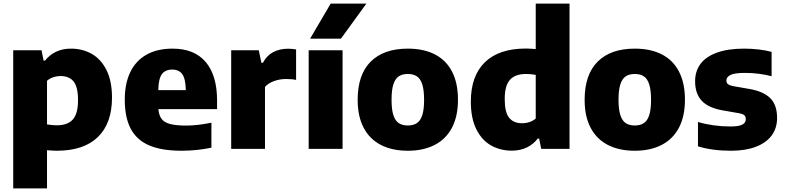

<svg xmlns="http://www.w3.org/2000/svg" viewBox="-20 -828 4364 1068"><path d="M53.5 -548.5H211L222.5 -491H230.5Q254.5 -522 291 -539.8Q327.5 -557.5 374.5 -557.5Q438.5 -557.5 490 -528.5Q541.5 -499.5 572.2 -438.5Q603 -377.5 603 -285Q603 -142 524.5 -65.8Q446 10.5 296 10.5Q274.5 10.5 241.5 7.5V220H53.5ZM414 -270.5Q414 -345 389.2 -375Q364.5 -405 317.5 -405Q296 -405 275.8 -398.2Q255.5 -391.5 241.5 -378.5V-136Q271.5 -131 295.5 -131Q356.5 -131 385.2 -163.5Q414 -196 414 -270.5Z M1187.5 -221H861Q864 -186.5 878.8 -166.8Q893.5 -147 926.2 -138.2Q959 -129.5 1017 -129.5Q1077 -129.5 1156 -145.5V-6.5Q1073.5 10.5 990 10.5Q879.5 10.5 810 -19.2Q740.5 -49 707.2 -111.8Q674 -174.5 674 -274.5Q674 -363.5 704.8 -427Q735.5 -490.5 795 -524Q854.5 -557.5 940 -557.5Q1061.5 -557.5 1124.5 -482.8Q1187.5 -408 1187.5 -268.5ZM860.5 -326.5H1013.5Q1012.5 -389 994.2 -415Q976 -441 938 -441Q899 -441 880.2 -415Q861.5 -389 860.5 -326.5Z M1266 -548.5H1419.5L1434 -478.5H1442.5Q1463 -518.5 1499 -537.8Q1535 -557 1582.5 -557Q1603 -557 1627 -553V-383.5Q1605 -388.5 1570.5 -388.5Q1536 -388.5 1503.8 -376.8Q1471.5 -365 1454 -344.5V0H1266Z M1697 0V-548.5H1885.5V0ZM1705 -613 1819.5 -808H2018L1876.5 -613Z M1969.5 -272.5Q1969.5 -413 2042 -485.2Q2114.5 -557.5 2248.5 -557.5Q2337 -557.5 2399.5 -525.2Q2462 -493 2494.8 -429.2Q2527.5 -365.5 2527.5 -273.5Q2527.5 -181 2494 -117.5Q2460.5 -54 2397.8 -21.8Q2335 10.5 2248.5 10.5Q2162 10.5 2099.2 -21.5Q2036.5 -53.5 2003 -117Q1969.5 -180.5 1969.5 -272.5ZM2339 -272.5Q2339 -327 2328.8 -358.8Q2318.5 -390.5 2298.8 -403.5Q2279 -416.5 2248.5 -416.5Q2218 -416.5 2198.2 -403.5Q2178.5 -390.5 2168.2 -359Q2158 -327.5 2158 -273.5Q2158 -219 2168.2 -187.5Q2178.5 -156 2198.2 -143Q2218 -130 2248.5 -130Q2279 -130 2298.8 -143Q2318.5 -156 2328.8 -187.2Q2339 -218.5 2339 -272.5Z M2599 -263Q2599 -405.5 2677.2 -481.8Q2755.5 -558 2905.5 -558Q2928 -558 2960 -555V-808H3148V0H2990.5L2979 -57H2971Q2947 -25.5 2910.5 -7.8Q2874 10 2827 10Q2763 10 2711.5 -19Q2660 -48 2629.5 -109.2Q2599 -170.5 2599 -263ZM2960 -169V-411.5Q2935 -416.5 2906 -416.5Q2845.5 -416.5 2816.5 -384Q2787.5 -351.5 2787.5 -277Q2787.5 -203 2812.2 -172.8Q2837 -142.5 2884 -142.5Q2905.5 -142.5 2925.8 -149.2Q2946 -156 2960 -169Z M3232 -272.5Q3232 -413 3304.5 -485.2Q3377 -557.5 3511 -557.5Q3599.5 -557.5 3662 -525.2Q3724.5 -493 3757.2 -429.2Q3790 -365.5 3790 -273.5Q3790 -181 3756.5 -117.5Q3723 -54 3660.2 -21.8Q3597.5 10.5 3511 10.5Q3424.5 10.5 3361.8 -21.5Q3299 -53.5 3265.5 -117Q3232 -180.5 3232 -272.5ZM3601.5 -272.5Q3601.5 -327 3591.2 -358.8Q3581 -390.5 3561.2 -403.5Q3541.5 -416.5 3511 -416.5Q3480.5 -416.5 3460.8 -403.5Q3441 -390.5 3430.8 -359Q3420.5 -327.5 3420.5 -273.5Q3420.5 -219 3430.8 -187.5Q3441 -156 3460.8 -143Q3480.5 -130 3511 -130Q3541.5 -130 3561.2 -143Q3581 -156 3591.2 -187.2Q3601.5 -218.5 3601.5 -272.5Z M3862.5 -14V-149.5Q3902.5 -137.5 3949 -131Q3995.5 -124.5 4043 -124.5Q4089.5 -124.5 4109 -134.8Q4128.5 -145 4128.5 -165Q4128.5 -179.5 4120.2 -187Q4112 -194.5 4091.5 -198L3997.5 -214.5Q3919.5 -228.5 3883 -268Q3846.5 -307.5 3846.5 -376Q3846.5 -432 3876.5 -472.5Q3906.5 -513 3967.8 -535.2Q4029 -557.5 4119.5 -557.5Q4160.5 -557.5 4200.8 -552.8Q4241 -548 4272 -539.5V-404Q4240.5 -412.5 4202.2 -417.5Q4164 -422.5 4125 -422.5Q4066 -422.5 4043.2 -411Q4020.5 -399.5 4020.5 -380Q4020.5 -367.5 4029 -360.2Q4037.5 -353 4058 -349L4152 -332.5Q4227.5 -319 4265 -281.5Q4302.5 -244 4302.5 -171.5Q4302.5 -115 4272.2 -74.2Q4242 -33.5 4184.5 -11.5Q4127 10.5 4046.5 10.5Q3942 10.5 3862.5 -14Z"/></svg>

Font: Encode Sans ExtraBold
Style: Regular
Weight: 800
Designer: Multiple Designers
Foundry: Impallari Type
Version: Version 2.000